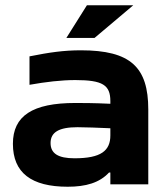

<svg xmlns="http://www.w3.org/2000/svg" viewBox="-20 -700 620 729"><path d="M287 -509C222 -509 167 -501 92 -486V-378C154 -389 212 -396 266 -396C370 -396 399 -377 399 -316V-306C336 -309 291 -309 266 -309C103 -309 29 -260 29 -154C29 -44 99 9 237 9C306 9 358 -6 394 -45H399V0H543V-284C543 -445 476 -509 287 -509ZM172 -157C172 -198 204 -217 274 -217C303 -217 354 -215 399 -213V-186C399 -128 364 -99 263 -99C201 -99 172 -117 172 -157ZM232 -556H339L486 -680H310Z"/></svg>

Font: LT Wave Bold
Style: Regular
Weight: 700
Designer: Daniel Lyons
Version: Version 2.5 (Glyphs App)